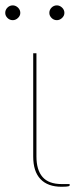

<svg xmlns="http://www.w3.org/2000/svg" viewBox="-36 -688 288 714"><path d="M0 0ZM87.5 -490H99.5V-106Q99.5 -56 122.2 -29.8Q145 -3.5 193.5 -3.5H223V1.5Q223 2.5 222.2 3.2Q221.5 4 218.5 4.8Q215.5 5.5 209.5 6Q203.5 6.5 193 6.5Q141.5 6.5 114.5 -22Q87.5 -50.5 87.5 -106ZM39.5 -640Q39.5 -629.5 30.8 -621.2Q22 -613 11.5 -613Q0 -613 -8.2 -621.2Q-16.5 -629.5 -16.5 -640Q-16.5 -651.5 -8.2 -659.8Q0 -668 11.5 -668Q22 -668 30.8 -659.8Q39.5 -651.5 39.5 -640ZM203.5 -640Q203.5 -629.5 194.8 -621.2Q186 -613 175.5 -613Q164 -613 155.8 -621.2Q147.5 -629.5 147.5 -640Q147.5 -651.5 155.8 -659.8Q164 -668 175.5 -668Q186 -668 194.8 -659.8Q203.5 -651.5 203.5 -640Z"/></svg>

Font: Lato Hairline
Style: Regular
Weight: 100
Designer: Lukasz Dziedzic
Foundry: tyPoland Lukasz Dziedzic
Version: Version 2.007; 2014-02-27